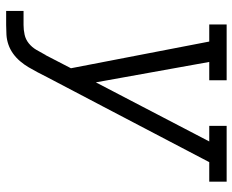

<svg xmlns="http://www.w3.org/2000/svg" viewBox="-88 -472 775 640"><g transform="rotate(90 300.0 -152.5)"><path d="M17 215V157H64Q80 157 96 153.5Q112 150 125 139.5Q138 129 146.5 114.5Q155 100 163 85V84Q163 84 163.5 84Q164 84 164 84L208 -1L119 -462H62V-520H248V-462H187L255 -84L452 -462H400V-520H586V-462H521L334 -105L239 76L221 111Q213 126 204.5 140.5Q196 155 184.5 168.5Q173 182 159 192Q145 202 129 207.5Q113 213 96.5 214Q80 215 64 215Z"/></g></svg>

Font: Iosevka Etoile Light Oblique
Style: Regular
Weight: 300
Italic angle: -9°
Designer: Belleve Invis
Foundry: Belleve Invis
Version: Version 15.5.2; ttfautohint (v1.8.4)